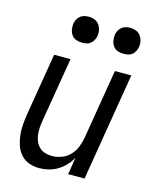

<svg xmlns="http://www.w3.org/2000/svg" viewBox="-112 -810 724 894"><g transform="rotate(15 250.0 -362.5)"><path d="M163 8Q137 8 113.5 -0.5Q90 -9 74 -27Q58 -45 50 -68Q42 -91 39 -116Q36 -141 38 -167Q40 -193 44 -219L94 -520H173L121 -208Q118 -191 117 -174Q116 -157 118 -140.5Q120 -124 126.5 -109Q133 -94 144.5 -83Q156 -72 172 -67Q188 -62 205 -62Q228 -62 251.5 -70.5Q275 -79 292 -97Q309 -115 318 -137.5Q327 -160 331 -183L387 -520H466L380 0H301L314 -82Q303 -62 286.5 -44.5Q270 -27 250 -15Q230 -3 207.5 2.5Q185 8 163 8ZM404 -608Q389 -608 375.5 -613Q362 -618 354 -629.5Q346 -641 343.5 -655.5Q341 -670 343 -685Q345 -695 350.5 -705Q356 -715 364.5 -721.5Q373 -728 383.5 -730.5Q394 -733 405 -733Q420 -733 433.5 -727.5Q447 -722 455 -710.5Q463 -699 466 -684.5Q469 -670 466 -655Q464 -645 458.5 -635Q453 -625 444.5 -618.5Q436 -612 425.5 -610Q415 -608 404 -608ZM204 -608Q189 -608 175.5 -613Q162 -618 154 -629.5Q146 -641 143.5 -655.5Q141 -670 143 -685Q145 -695 150.5 -705Q156 -715 164.5 -721.5Q173 -728 183.5 -730.5Q194 -733 205 -733Q220 -733 233.5 -727.5Q247 -722 255 -710.5Q263 -699 266 -684.5Q269 -670 266 -655Q264 -645 258.5 -635Q253 -625 244.5 -618.5Q236 -612 225.5 -610Q215 -608 204 -608Z"/></g></svg>

Font: Iosevka Algr
Style: Italic
Weight: 400
Italic angle: -9°
Monospace: yes
Designer: Belleve Invis
Foundry: Belleve Invis
Version: Version 26.0.2; ttfautohint (v1.8.3)